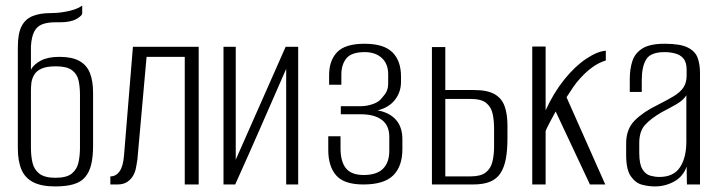

<svg xmlns="http://www.w3.org/2000/svg" viewBox="-20 -662 2580 689"><path d="M178 7Q129 7 99.5 -8Q70 -23 57 -53.5Q44 -84 44 -130V-492Q44 -542 57.5 -568Q71 -594 97.5 -604.5Q124 -615 161 -615Q181 -615 199.5 -617.5Q218 -620 233.5 -624Q249 -628 259.5 -633Q270 -638 275 -642V-614Q275 -606 254.5 -594Q234 -582 194 -582H177Q151 -582 132 -575Q113 -568 103 -549Q93 -530 91 -495V-412Q101 -431 126.5 -444.5Q152 -458 193 -458Q238 -458 264.5 -443.5Q291 -429 302.5 -400.5Q314 -372 314 -329V-139Q314 -100 307.5 -72.5Q301 -45 286 -27Q271 -9 244.5 -1Q218 7 178 7ZM179 -24Q219 -24 237.5 -39Q256 -54 261.5 -78.5Q267 -103 267 -132V-322Q267 -350 262 -373Q257 -396 238.5 -410Q220 -424 181 -424Q147 -424 128.5 -415.5Q110 -407 102 -392.5Q94 -378 92.5 -363.5Q91 -349 91 -336V-132Q91 -103 96.5 -78.5Q102 -54 121 -39Q140 -24 179 -24Z M376 0V-29Q396 -29 409 -47Q422 -65 425 -104L457 -494H693V0H643V-458H506L473 -89Q471 -78 468.5 -62.5Q466 -47 458.5 -33Q451 -19 437 -9.5Q423 0 401 0Z M782 0V-494H826V-89L1005 -494H1050V0H1007V-415Q961 -310 916 -207Q871 -104 824 0Z M1284 0Q1215 0 1186.5 -32.5Q1158 -65 1158 -124V-173H1202V-130Q1202 -82 1221.5 -58Q1241 -34 1285 -34Q1332 -34 1354.5 -56.5Q1377 -79 1377 -121V-171Q1377 -212 1350 -232Q1323 -252 1274 -252H1203V-281H1276Q1296 -281 1318 -288.5Q1340 -296 1351 -311Q1362 -323 1367.5 -334.5Q1373 -346 1373 -363V-396Q1373 -433 1350 -454Q1327 -475 1289 -475Q1241 -475 1223 -452.5Q1205 -430 1205 -395V-358H1161V-392Q1161 -445 1190 -475Q1219 -505 1288 -505Q1357 -505 1388 -474.5Q1419 -444 1419 -388V-368Q1419 -332 1397.5 -304Q1376 -276 1335 -266Q1378 -258 1401 -232Q1424 -206 1424 -162V-127Q1424 -65 1391 -32.5Q1358 0 1284 0Z M1530 0V-493H1578V-339H1680Q1729 -339 1755 -324Q1781 -309 1791 -280.5Q1801 -252 1801 -212V-164Q1801 -124 1795.5 -93.5Q1790 -63 1777 -42Q1764 -21 1740 -10.5Q1716 0 1677 0ZM1578 -29H1668Q1705 -29 1723 -43Q1741 -57 1747 -81.5Q1753 -106 1753 -135V-202Q1753 -229 1748 -253Q1743 -277 1725.5 -292Q1708 -307 1668 -307H1578Z M1890 0V-495H1938V-266Q1966 -328 2004.5 -376Q2043 -424 2083.5 -451Q2124 -478 2154 -480V-445Q2128 -437 2105.5 -420.5Q2083 -404 2063 -382Q2049 -367 2037 -349.5Q2025 -332 2013 -313L2152 0H2097L1974 -262Q1964 -244 1953 -223Q1942 -202 1938 -192V0Z M2330 7Q2308 7 2284.5 1Q2261 -5 2244 -29Q2227 -53 2227 -105V-148Q2227 -199 2258 -230Q2289 -261 2341 -286Q2375 -303 2398 -317Q2421 -331 2432.5 -348Q2444 -365 2444 -391V-411Q2444 -438 2433 -451.5Q2422 -465 2403.5 -470Q2385 -475 2365 -475Q2315 -475 2299 -449Q2283 -423 2283 -374V-332H2240V-378Q2240 -415 2249.5 -443.5Q2259 -472 2286 -488.5Q2313 -505 2365 -505Q2421 -505 2448 -491.5Q2475 -478 2483.5 -454.5Q2492 -431 2492 -400V0H2445L2444 -64Q2431 -28 2399 -10.5Q2367 7 2330 7ZM2346 -27Q2397 -27 2420 -61.5Q2443 -96 2443 -154V-320Q2432 -302 2406.5 -287.5Q2381 -273 2354 -259Q2316 -237 2295 -214Q2274 -191 2274 -149V-113Q2274 -73 2285.5 -54.5Q2297 -36 2314 -31.5Q2331 -27 2346 -27Z"/></svg>

Font: Alumni Sans Light
Style: Regular
Weight: 300
Version: Version 1.018